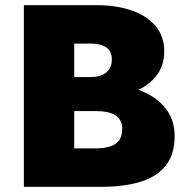

<svg xmlns="http://www.w3.org/2000/svg" viewBox="-20 -720 735 740"><path d="M216 -342H353Q428 -342 486.5 -362.5Q545 -383 579 -423.5Q613 -464 613 -521Q613 -581 579 -620.5Q545 -660 486.5 -680Q428 -700 353 -700H72V0H371Q459 0 522 -19.5Q585 -39 619 -82Q653 -125 653 -195Q653 -249 628.5 -287.5Q604 -326 563 -350.5Q522 -375 472 -386.5Q422 -398 371 -398H216V-292H347Q369 -292 387.5 -289Q406 -286 420.5 -278Q435 -270 443 -257Q451 -244 451 -224Q451 -193 437 -176.5Q423 -160 399.5 -154Q376 -148 347 -148H266V-552H329Q369 -552 390 -537Q411 -522 411 -490Q411 -469 401.5 -454Q392 -439 374 -431Q356 -423 329 -423H216Z"/></svg>

Font: Jost ExtraBold
Style: Regular
Weight: 800
Version: Version 3.710